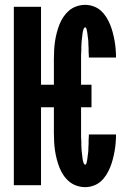

<svg xmlns="http://www.w3.org/2000/svg" viewBox="-20 -763 540 791"><path d="M331 8Q313 8 295.5 2Q278 -4 264.5 -15.5Q251 -27 241 -42Q231 -57 224.5 -74Q218 -91 213.5 -108.5Q209 -126 206.5 -143.5Q204 -161 203 -179Q202 -197 202 -215V-321H149V0H37V-735H149V-414H202V-520Q202 -538 203 -556Q204 -574 206.5 -591.5Q209 -609 213.5 -626.5Q218 -644 224.5 -661Q231 -678 241 -693Q251 -708 264.5 -719.5Q278 -731 295.5 -737Q313 -743 331 -743Q348 -743 365 -737Q382 -731 395 -719.5Q408 -708 417.5 -693Q427 -678 433.5 -662Q440 -646 444.5 -629Q449 -612 452 -595Q455 -578 456.5 -560.5Q458 -543 458 -526H346Q346 -530 346 -534Q346 -538 345.5 -542Q345 -546 345 -549.5Q345 -553 345 -557Q345 -561 345 -565Q345 -569 344.5 -573Q344 -577 344 -581Q344 -585 344 -589Q344 -593 343.5 -597Q343 -601 342.5 -605Q342 -609 341.5 -613Q341 -617 340.5 -621Q340 -625 339.5 -629Q339 -633 338 -636.5Q337 -640 336 -645Q335 -650 331 -650Q327 -650 325 -645Q323 -640 322 -636Q321 -632 320.5 -628Q320 -624 319.5 -620Q319 -616 318.5 -611.5Q318 -607 317.5 -603Q317 -599 316.5 -595Q316 -591 316 -587Q316 -583 315.5 -578.5Q315 -574 315 -570Q315 -566 315 -562Q315 -558 315 -553.5Q315 -549 314.5 -545Q314 -541 314 -537Q314 -533 314 -528.5Q314 -524 314 -520V-414H357V-321H314V-215Q314 -211 314 -206.5Q314 -202 314 -198Q314 -194 314.5 -190Q315 -186 315 -181.5Q315 -177 315 -173Q315 -169 315 -165Q315 -161 315.5 -156.5Q316 -152 316 -148Q316 -144 316.5 -140Q317 -136 317.5 -132Q318 -128 318.5 -123.5Q319 -119 319.5 -115Q320 -111 320.5 -107Q321 -103 322 -99Q323 -95 325 -90Q327 -85 331 -85Q335 -85 336 -90Q337 -95 338 -98.5Q339 -102 339.5 -106Q340 -110 340.5 -114Q341 -118 341.5 -122Q342 -126 342.5 -130Q343 -134 343.5 -138Q344 -142 344 -146Q344 -150 344 -154Q344 -158 344.5 -162Q345 -166 345 -170Q345 -174 345 -178Q345 -182 345 -185.5Q345 -189 345.5 -193Q346 -197 346 -201Q346 -205 346 -209H458Q458 -192 456.5 -174.5Q455 -157 452 -140Q449 -123 444.5 -106Q440 -89 433.5 -73Q427 -57 417.5 -42Q408 -27 395 -15.5Q382 -4 365 2Q348 8 331 8Z"/></svg>

Font: Iosevka SS04 Heavy
Style: Regular
Weight: 900
Monospace: yes
Designer: Belleve Invis
Foundry: Belleve Invis
Version: Version 19.0.0; ttfautohint (v1.8.4)